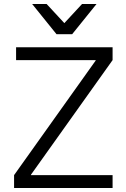

<svg xmlns="http://www.w3.org/2000/svg" viewBox="-20 -935 625 955"><path d="M50 -64 456 -634V-636H60V-700H540V-636L134 -66V-64H540V0H50ZM140 -915H212L300 -820L388 -915H460L339 -765H261Z"/></svg>

Font: PT Root UI
Style: Regular
Weight: 400
Designer: Vitaly Kuzmin
Foundry: ParaType Ltd.
Version: Version 2.001G